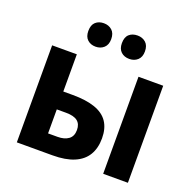

<svg xmlns="http://www.w3.org/2000/svg" viewBox="-131 -883 1023 1016"><g transform="rotate(20 380.5 -375.0)"><path d="M67.4 0V-546.4H206.5V-336.9H259.8Q335 -336.9 385 -319.6Q435.1 -302.2 459.5 -265.9Q483.9 -229.5 483.9 -173.8Q483.9 -118.2 460.4 -79.3Q437 -40.5 389.2 -20.3Q341.3 0 268.1 0ZM206.5 -101.1H260.3Q298.3 -101.1 321.3 -117.9Q344.2 -134.8 344.2 -169.9Q344.2 -203.6 323.2 -220Q302.2 -236.3 258.8 -236.3H206.5ZM553.7 0V-546.4H692.9V0ZM221.2 -683.6Q221.2 -717.8 239.3 -733.9Q257.3 -750 285.2 -750Q313 -750 331.5 -733.4Q350.1 -716.8 350.1 -683.6Q350.1 -651.9 331.5 -635Q313 -618.2 285.2 -618.2Q257.3 -618.2 239.3 -634.8Q221.2 -651.4 221.2 -683.6ZM410.2 -683.6Q410.2 -717.8 428.2 -733.9Q446.3 -750 475.1 -750Q502.9 -750 521.5 -733.4Q540 -716.8 540 -683.6Q540 -651.9 521.5 -635Q502.9 -618.2 475.1 -618.2Q446.3 -618.2 428.2 -635Q410.2 -651.9 410.2 -683.6Z"/></g></svg>

Font: Open Sans SemiCondensed
Style: Bold
Weight: 700
Width: 4
Designer: Monotype Design Team
Foundry: Monotype Imaging Inc.
Version: Version 3.003